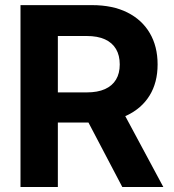

<svg xmlns="http://www.w3.org/2000/svg" viewBox="-20 -748 695 768"><path d="M62 0V-727.5H348.1Q430.7 -727.5 489.3 -698.2Q547.9 -668.9 579.1 -615.7Q610.4 -562.5 610.4 -490.2Q610.4 -418 578.4 -366Q546.4 -314 486.6 -285.9Q426.8 -257.8 342.8 -257.8H150.9V-378.4H327.1Q370.6 -378.4 399.9 -391.6Q429.2 -404.8 444.1 -429.7Q459 -454.6 459 -490.2Q459 -526.4 444.1 -551.8Q429.2 -577.1 399.9 -590.6Q370.6 -604 326.7 -604H211.4V0ZM469.2 0 295.9 -330.1H456.1L633.3 0Z"/></svg>

Font: Inter 20pt
Style: Bold
Weight: 700
Version: Version 4.001;git-66647c0bb